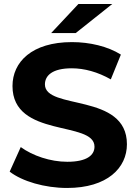

<svg xmlns="http://www.w3.org/2000/svg" viewBox="-20 -921 678 953"><path d="M234 -757H356L537 -901H369ZM313 12C513 12 610 -88 610 -205C610 -462 203 -373 203 -502C203 -546 240 -582 336 -582C398 -582 465 -564 530 -527L580 -650C515 -691 425 -712 337 -712C138 -712 42 -613 42 -494C42 -234 449 -324 449 -193C449 -150 410 -118 314 -118C230 -118 142 -148 83 -191L28 -69C90 -21 202 12 313 12Z"/></svg>

Font: AWKNG-Font
Style: Bold
Weight: 700
Designer: Awakening Church
Foundry: Awakening Church
Version: Version 1.700;PS 001.700;hotconv 1.0.88;makeotf.lib2.5.64775